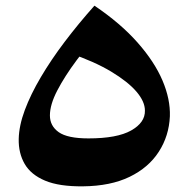

<svg xmlns="http://www.w3.org/2000/svg" viewBox="-20 -630 663 677"><path d="M273 27Q189 28 139 7Q89 -14 67 -52Q45 -90 46 -140Q47 -187 67.5 -242Q88 -297 124 -358Q160 -419 208 -482.5Q256 -546 313 -610L342 -534Q293 -475 250.5 -418Q208 -361 182 -311Q156 -261 156 -223Q156 -186 187 -164Q218 -142 292 -142Q393 -142 442.5 -170Q492 -198 491 -240Q491 -272 461 -307Q431 -342 372 -377.5Q313 -413 225 -443L313 -610Q405 -548 465 -480Q525 -412 553 -346Q581 -280 579 -220Q576 -151 540 -95Q504 -39 437 -6.5Q370 26 273 27Z"/></svg>

Font: Marhey Light Medium
Style: Regular
Weight: 500
Version: Version 1.000